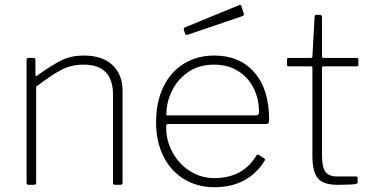

<svg xmlns="http://www.w3.org/2000/svg" viewBox="-20 -772 1551 802"><path d="M91 -9V-521Q91 -530 99 -530H120Q128 -530 128 -522V-460Q128 -455 130 -454Q132 -453 136 -457Q201 -503 240 -521.5Q279 -540 330 -540Q408 -540 450 -500Q492 -460 492 -393V-10Q492 0 483 0H461Q452 0 452 -9V-377Q452 -502 329 -502Q279 -502 238.5 -481.5Q198 -461 131 -410V-9Q131 0 122 0H100Q91 0 91 -9Z M875 -28Q994 -28 1050 -121Q1055 -129 1061 -125L1084 -110Q1090 -106 1085 -100Q1016 10 875 10Q804 10 748.5 -24Q693 -58 662.5 -119.5Q632 -181 632 -261Q632 -347 663 -410Q694 -473 749 -506.5Q804 -540 875 -540Q981 -540 1042.5 -469.5Q1104 -399 1104 -274V-269Q1104 -262 1101.5 -258Q1099 -254 1091 -254H680Q674 -254 674 -240Q674 -184 701 -135Q728 -86 774 -57Q820 -28 875 -28ZM1045 -290Q1055 -290 1058.5 -293Q1062 -296 1062 -304Q1062 -359 1039 -404.5Q1016 -450 973.5 -476Q931 -502 874 -502Q811 -502 766 -471Q721 -440 697.5 -391Q674 -342 675 -290ZM998 -716 999 -712Q999 -707 991 -704L764 -627Q762 -626 759 -626Q754 -626 753 -632L748 -647Q747 -651 748 -653.5Q749 -656 751 -657L980 -751Q982 -752 984.5 -751Q987 -750 988 -748Z M1332 -495Q1325 -495 1325 -488V-124Q1325 -72 1340 -53.5Q1355 -35 1387 -35H1466Q1474 -35 1474 -28V-11Q1474 -6 1468 -4Q1451 0 1390 0Q1331 0 1308 -27Q1285 -54 1285 -119V-488Q1285 -495 1278 -495H1185Q1179 -495 1179 -501V-524Q1179 -530 1185 -530H1279Q1285 -530 1285 -537L1294 -700Q1294 -710 1302 -710H1316Q1325 -710 1325 -699V-537Q1325 -530 1332 -530H1471Q1477 -530 1477 -524V-501Q1477 -495 1471 -495Z"/></svg>

Font: Libre Franklin Thin
Style: Regular
Weight: 250
Designer: Pablo Impallari, Rodrigo Fuenzalida
Foundry: Impallari Type
Version: Version 1.002; ttfautohint (v1.5)